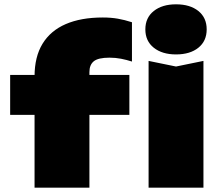

<svg xmlns="http://www.w3.org/2000/svg" viewBox="-20 -869 1010 889"><path d="M487 -602Q435 -602 414.5 -585.5Q394 -569 394 -535V0H140V-515Q140 -606 177 -666.5Q214 -727 284.5 -757.5Q355 -788 456 -788Q494 -788 525.5 -782.5Q557 -777 591 -766V-584Q566 -592 540.5 -597Q515 -602 487 -602ZM27 -337V-522H579V-337ZM668 -587 795 -561 922 -587V0H668ZM795 -617Q731 -617 692 -648Q653 -679 653 -733Q653 -787 692 -818Q731 -849 795 -849Q860 -849 898.5 -818Q937 -787 937 -733Q937 -679 898.5 -648Q860 -617 795 -617Z"/></svg>

Font: Unbounded Black
Style: Regular
Weight: 900
Designer: Luke Prowse, Jean-Baptiste Morizot, Fátima Lázaro, Florian Runge
Foundry: NaN
Version: Version 1.701;gftools[0.9.28.dev5+ged2979d]